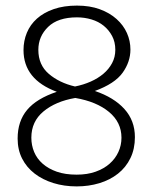

<svg xmlns="http://www.w3.org/2000/svg" viewBox="-20 -658 545 686"><path d="M255 -638Q301 -638 336.5 -625Q372 -612 396.5 -590Q421 -568 433.5 -540Q446 -512 446 -481Q446 -437 418 -398Q390 -359 319 -333Q387 -310 424.5 -268.5Q462 -227 462 -168Q462 -126 446 -93Q430 -60 401.5 -37.5Q373 -15 335 -3.5Q297 8 254 8Q209 8 170.5 -4Q132 -16 103.5 -38Q75 -60 59 -91.5Q43 -123 43 -163Q43 -225 77 -265.5Q111 -306 183 -330Q64 -374 64 -479Q64 -512 76 -541Q88 -570 112 -591.5Q136 -613 172 -625.5Q208 -638 255 -638ZM117 -480Q117 -426 154.5 -394Q192 -362 248 -349Q278 -355 304 -366.5Q330 -378 349.5 -394.5Q369 -411 380.5 -432.5Q392 -454 392 -480Q392 -508 380.5 -529.5Q369 -551 350.5 -566Q332 -581 307 -588.5Q282 -596 255 -596Q187 -596 152 -562Q117 -528 117 -480ZM249 -308Q179 -296 135.5 -260Q92 -224 92 -166Q92 -139 102 -115Q112 -91 132.5 -73Q153 -55 183 -44.5Q213 -34 254 -34Q292 -34 321.5 -44.5Q351 -55 371.5 -73Q392 -91 403 -115Q414 -139 414 -166Q414 -221 369.5 -258Q325 -295 249 -308Z"/></svg>

Font: Mukta ExtraLight
Style: Regular
Weight: 275
Designer: Girish Dalvi and Yashodeep Gholap
Foundry: Ek Type
Version: Version 2.538;PS 1.002;hotconv 16.6.51;makeotf.lib2.5.65220;